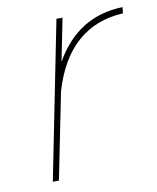

<svg xmlns="http://www.w3.org/2000/svg" viewBox="-65 -569 509 621"><g transform="rotate(-10 189.5 -258.5)"><path d="M79 0H59L162 -517H182L154 -377Q231 -513 379 -517L377 -497Q196 -487 136 -284Z"/></g></svg>

Font: Argentum Sans Thin
Style: Italic
Weight: 100
Italic angle: -11°
Designer: Julieta Ulanovsky (font), Cristiano Sobral (main changes and remaster)
Foundry: Julieta Ulanovsky (font), Cristiano Sobral (main changes and remaster)
Version: Version 2.007;June 15, 2022;FontCreator 14.0.0.2814 64-bit; 